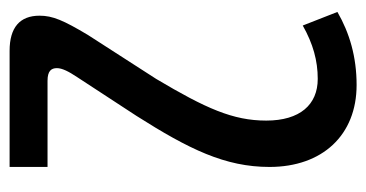

<svg xmlns="http://www.w3.org/2000/svg" viewBox="-206 -340 781 410"><g transform="rotate(90 185.0 -134.5)"><path d="M336 236V155H152C131 155 125 147 125 135C125 124 132 110 144 92L227 -35C298 -147 336 -224 336 -319C336 -432 268 -505 161 -505C101 -505 50 -490 5 -464L34 -390C73 -412 109 -422 148 -422C203 -422 237 -384 237 -312C237 -241 211 -183 148 -77L54 69C23 121 13 144 13 172C13 214 38 236 88 236Z"/></g></svg>

Font: Noto Sans Armenian Condensed Medium
Style: Regular
Weight: 500
Width: 3
Designer: Monotype Design Team
Foundry: Monotype Imaging Inc.
Version: Version 2.008